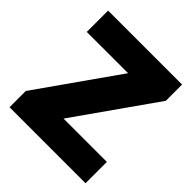

<svg xmlns="http://www.w3.org/2000/svg" viewBox="-191 -947 993 993"><g transform="rotate(45 305.5 -450.0)"><path d="M586 -93V-249H269L578 -688V-807H37V-651H339L30 -212V-93Z"/></g></svg>

Font: Noto Sans Telugu UI Black
Style: Regular
Weight: 900
Designer: Jelle Bosma - Monotype Design Team
Foundry: Monotype Imaging Inc.
Version: Version 2.005